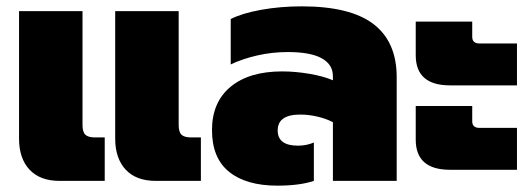

<svg xmlns="http://www.w3.org/2000/svg" viewBox="-20 -570 1669 605"><path d="M40 -133V-535H240V-176Q240 -154 249 -145.5Q258 -137 279 -137H310V0H168Q106 0 73 -35.5Q40 -71 40 -133ZM343 -133V-535H543V-176Q543 -154 552 -145.5Q561 -137 582 -137H613V0H471Q409 0 376 -35.5Q343 -71 343 -133Z M648 -160Q648 -248 706.5 -296.5Q765 -345 869 -345Q910 -345 954.5 -337.5Q999 -330 1029 -317V-330Q1029 -367 993.5 -386.5Q958 -406 887 -406Q838 -406 791.5 -395.5Q745 -385 707 -367V-510Q742 -528 802.5 -539Q863 -550 931 -550Q1084 -550 1157 -494Q1230 -438 1230 -327V0H1029V-185Q1008 -196 980.5 -202.5Q953 -209 926 -209Q855 -209 855 -159Q855 -111 919 -111Q946 -111 969 -121V0Q924 15 854 15Q756 15 702 -28.5Q648 -72 648 -160Z M1290 -396V-502H1468V-454Q1468 -433 1491 -433H1609V-301H1398Q1290 -301 1290 -396ZM1290 -130V-236H1468V-188Q1468 -167 1491 -167H1609V-35H1398Q1290 -35 1290 -130Z"/></svg>

Font: Prompt ExtraBold
Style: Regular
Weight: 800
Designer: Katatrad Team
Foundry: CadsonDemak
Version: Version 1.000